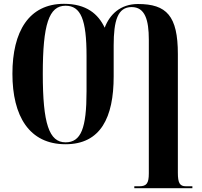

<svg xmlns="http://www.w3.org/2000/svg" viewBox="-20 -745 1056 1005"><path d="M683 240H987V230H953C921 230 911 213 911 159V-462C911 -662 852 -724 702 -724C610 -724 554 -669 528 -600C494 -672 432 -725 315 -725C131 -725 45 -580 45 -359C45 -137 133 10 323 10C507 10 575 -130 575 -345V-507C575 -637 596 -708 669 -708C739 -708 759 -641 759 -537V162C759 214 748 230 709 230H683ZM323 0C237 0 204 -98 204 -358C204 -617 236 -715 323 -715C403 -715 433 -643 433 -452V-267C433 -73 404 0 323 0Z"/></svg>

Font: Noto Serif Display ExtraCondensed ExtraBold
Style: Regular
Weight: 800
Width: 2
Designer: Monotype Design Team
Foundry: Monotype Imaging Inc.
Version: Version 2.009